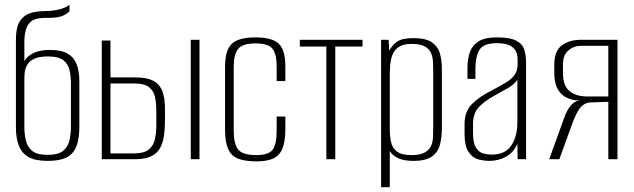

<svg xmlns="http://www.w3.org/2000/svg" viewBox="-20 -660 2628 796"><path d="M177 7Q127 7 99 -8.5Q71 -24 58.5 -55Q46 -86 46 -132V-496Q46 -545 61 -570Q76 -595 102.5 -604.5Q129 -614 165 -614Q185 -614 202 -616.5Q219 -619 231.5 -622.5Q244 -626 253.5 -631Q263 -636 268 -640V-616Q268 -609 246.5 -597.5Q225 -586 185 -586H168Q143 -586 124 -579.5Q105 -573 94 -553Q83 -533 81 -496V-406Q91 -426 117.5 -439.5Q144 -453 186 -453Q234 -453 260 -438Q286 -423 297.5 -394Q309 -365 309 -322V-138Q309 -101 303 -74Q297 -47 282.5 -28.5Q268 -10 242 -1.5Q216 7 177 7ZM178 -18Q221 -18 241 -34Q261 -50 267.5 -76.5Q274 -103 274 -134V-316Q274 -345 268 -370Q262 -395 242.5 -410.5Q223 -426 179 -426Q143 -426 122.5 -416.5Q102 -407 93 -391.5Q84 -376 82.5 -360Q81 -344 81 -332V-134Q81 -103 87.5 -76.5Q94 -50 114 -34Q134 -18 178 -18Z M402 0V-492H438V-339H542Q593 -339 619 -323Q645 -307 654.5 -278Q664 -249 664 -210V-165Q664 -127 659.5 -96Q655 -65 642.5 -44Q630 -23 605.5 -11.5Q581 0 542 0ZM438 -24H535Q576 -24 595.5 -39Q615 -54 621.5 -80Q628 -106 628 -138V-201Q628 -230 623 -256Q618 -282 598.5 -298Q579 -314 535 -314H438ZM771 0V-495H807V0Z M1044 9Q995 9 966.5 -2.5Q938 -14 925.5 -43Q913 -72 913 -125V-382Q913 -453 941.5 -479Q970 -505 1039 -505Q1108 -505 1135.5 -479Q1163 -453 1163 -384V-324H1127V-384Q1127 -435 1110 -457.5Q1093 -480 1039 -480Q986 -480 967.5 -457.5Q949 -435 949 -384V-119Q949 -63 967.5 -40Q986 -17 1043 -17Q1093 -17 1110 -39Q1127 -61 1127 -119V-177H1163V-125Q1163 -74 1151 -44.5Q1139 -15 1113 -3Q1087 9 1044 9Z M1333 0V-467H1223V-495H1483V-467H1370V0Z M1560 116V-495H1591L1594 -449Q1604 -471 1625 -486.5Q1646 -502 1694 -502Q1747 -502 1772 -483.5Q1797 -465 1804.5 -436Q1812 -407 1812 -374V-128Q1812 -93 1804.5 -62Q1797 -31 1772 -12Q1747 7 1694 7Q1654 7 1630 -4.5Q1606 -16 1596 -34V116ZM1686 -17Q1721 -17 1739.5 -27Q1758 -37 1766 -53Q1774 -69 1775 -89Q1776 -109 1776 -130V-364Q1776 -385 1775 -405Q1774 -425 1766 -442Q1758 -459 1739.5 -468.5Q1721 -478 1686 -478Q1651 -478 1632.5 -465Q1614 -452 1606.5 -431.5Q1599 -411 1597.5 -387Q1596 -363 1596 -341V-122Q1596 -94 1601.5 -70Q1607 -46 1626 -31.5Q1645 -17 1686 -17Z M2009 7Q1987 7 1963.5 1Q1940 -5 1923 -29.5Q1906 -54 1906 -106V-145Q1906 -198 1937 -229Q1968 -260 2019 -285Q2054 -304 2077.5 -318Q2101 -332 2113.5 -349.5Q2126 -367 2126 -394V-412Q2126 -441 2113.5 -456Q2101 -471 2081.5 -476Q2062 -481 2040 -481Q1985 -481 1968 -453.5Q1951 -426 1951 -375V-333H1918V-378Q1918 -415 1928 -443.5Q1938 -472 1964 -488.5Q1990 -505 2040 -505Q2094 -505 2120 -491.5Q2146 -478 2153.5 -454Q2161 -430 2161 -401V0H2126L2125 -65Q2111 -29 2079 -11Q2047 7 2009 7ZM2019 -19Q2074 -19 2099.5 -56.5Q2125 -94 2125 -155V-329Q2112 -310 2084.5 -294Q2057 -278 2029 -263Q1987 -240 1964 -214.5Q1941 -189 1941 -145V-112Q1941 -67 1953.5 -47.5Q1966 -28 1984.5 -23.5Q2003 -19 2019 -19Z M2257 0 2321 -177Q2331 -204 2346.5 -222.5Q2362 -241 2382 -243Q2331 -245 2304.5 -273.5Q2278 -302 2278 -358V-392Q2278 -449 2309.5 -472Q2341 -495 2388 -495H2540V0H2502V-238L2423 -235Q2397 -231 2381 -207Q2365 -183 2352 -146L2299 0ZM2415 -260H2502V-470H2388Q2359 -470 2336.5 -451Q2314 -432 2314 -393V-357Q2314 -305 2341 -282.5Q2368 -260 2415 -260Z"/></svg>

Font: Alumni Sans ExtraLight
Style: Regular
Weight: 250
Version: Version 1.018